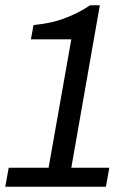

<svg xmlns="http://www.w3.org/2000/svg" viewBox="-24 -707 506 727"><path d="M-4 0 9 -72H160L246 -558H93L103 -612Q130 -615 157.5 -620Q185 -625 212 -634.5Q239 -644 265.5 -657Q292 -670 317 -687H354L246 -72H390L377 0Z"/></svg>

Font: Archivo SemiCondensed
Style: Italic
Weight: 400
Width: 4
Italic angle: -10°
Designer: Hector Gatti
Foundry: Omnibus-Type
Version: Version 2.001